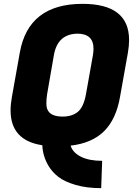

<svg xmlns="http://www.w3.org/2000/svg" viewBox="-20 -747 707 998"><path d="M409 -727Q651 -727 651 -539Q651 -509 645 -474L604 -244Q584 -128 521.5 -65.5Q459 -3 347 10Q358 46 400.5 67.5Q443 89 511 89L506 231Q430 231 372.5 214Q315 197 283.5 172.5Q252 148 232 115Q202 64 200 8Q35 -17 35 -173Q35 -206 42 -244L83 -474Q128 -727 409 -727ZM305 -141Q355 -141 385 -166Q415 -191 427 -258L463 -460Q466 -479 466 -494Q466 -572 382 -572Q279 -570 260 -460L225 -258Q221 -234 221 -208Q221 -141 305 -141Z"/></svg>

Font: Fugaz One
Style: Regular
Weight: 400
Designer: Daniel Hernandez
Foundry: Daniel Hernandez
Version: Version 1.002